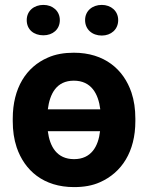

<svg xmlns="http://www.w3.org/2000/svg" viewBox="-20 -753 604 783"><path d="M32 -269V-259C32 -220 37 -185 48 -152C80 -58 157 10 282 10C322 10 357 4 388 -10C476 -49 532 -134 532 -259V-269C532 -308 527 -343 516 -376C484 -470 406 -538 281 -538C242 -538 206 -532 175 -518C87 -480 32 -394 32 -269ZM389 -307H175C183 -370 210 -424 281 -424C352 -424 381 -371 389 -307ZM175 -218H388C381 -156 352 -104 282 -104C212 -104 183 -155 175 -218ZM157 -609C195 -609 224 -633 224 -671C224 -708 195 -733 157 -733C119 -733 89 -709 89 -671C89 -632 118 -609 157 -609ZM395 -608C433 -608 462 -633 462 -671C462 -708 433 -733 395 -733C357 -733 327 -709 327 -671C327 -633 356 -608 395 -608Z"/></svg>

Font: Asimov
Style: Regular
Weight: 500
Designer: Google
Version: Version 2.000980; 2014